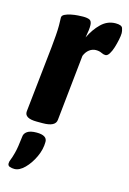

<svg xmlns="http://www.w3.org/2000/svg" viewBox="-118 -589 596 887"><g transform="rotate(15 180.0 -145.5)"><path d="M87 2Q27 2 30 -32L64 -349Q67 -380 69 -405.5Q71 -431 71 -453Q71 -467 70.5 -474.5Q70 -482 70 -491Q70 -501 82 -507Q94 -513 111 -516.5Q128 -520 144 -521Q160 -522 168 -522Q189 -522 199.5 -517Q210 -512 211 -493Q212 -474 204 -432Q224 -474 253.5 -502.5Q283 -531 322 -531Q351 -531 355.5 -517.5Q360 -504 360 -494Q360 -482 356 -462.5Q352 -443 346 -423.5Q340 -404 331.5 -390.5Q323 -377 313 -377Q304 -377 293 -382.5Q282 -388 266 -388Q249 -388 234.5 -377Q220 -366 212 -346L179 -31Q176 2 115 2ZM43 240Q31 240 21 236.5Q11 233 11 222Q11 213 15.5 203Q20 193 27 167Q34 141 40 86Q41 71 55.5 61Q70 51 100 51Q150 51 150 82Q150 118 133 154.5Q116 191 91.5 215.5Q67 240 43 240Z"/></g></svg>

Font: Asap Semi Condensed Semi Condensed Regular
Style: Bold Italic
Weight: 700
Width: 4
Italic angle: -6°
Designer: Pablo Cosgaya
Foundry: Omnibus-Type
Version: Version 3.001; ttfautohint (v1.8.4.7-5d5b)